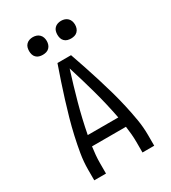

<svg xmlns="http://www.w3.org/2000/svg" viewBox="-224 -1062 1048 1176"><g transform="rotate(-30 300.0 -474.0)"><path d="M88 0V-74Q88 -131 97.5 -187Q107 -243 119.5 -298.5Q132 -354 147.5 -409Q163 -464 180 -518.5Q197 -573 215 -627Q233 -681 252 -735H348Q367 -681 385 -627Q403 -573 420 -518.5Q437 -464 452.5 -409Q468 -354 480.5 -298.5Q493 -243 502.5 -187Q512 -131 512 -74V0H429V-74Q429 -102 426.5 -130Q424 -158 420 -187H180Q176 -158 173.5 -130Q171 -102 171 -74V0ZM408 -260Q388 -364 360 -466Q332 -568 300 -669Q268 -568 240 -466Q212 -364 192 -260ZM400 -823Q387 -823 375 -826.5Q363 -830 354 -839Q345 -848 341.5 -860Q338 -872 338 -885Q338 -898 341.5 -910Q345 -922 354 -931Q363 -940 375 -944Q387 -948 400 -948Q413 -948 425 -944Q437 -940 446 -931Q455 -922 459 -910Q463 -898 463 -885Q463 -872 459 -860Q455 -848 446 -839Q437 -830 425 -826.5Q413 -823 400 -823ZM200 -823Q187 -823 175 -826.5Q163 -830 154 -839Q145 -848 141.5 -860Q138 -872 138 -885Q138 -898 141.5 -910Q145 -922 154 -931Q163 -940 175 -944Q187 -948 200 -948Q213 -948 225 -944Q237 -940 246 -931Q255 -922 259 -910Q263 -898 263 -885Q263 -872 259 -860Q255 -848 246 -839Q237 -830 225 -826.5Q213 -823 200 -823Z"/></g></svg>

Font: Bmono
Style: Regular
Weight: 400
Monospace: yes
Designer: Belleve Invis
Foundry: Belleve Invis
Version: Version 11.2.2; ttfautohint (v1.8.2)